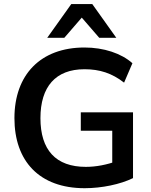

<svg xmlns="http://www.w3.org/2000/svg" viewBox="-20 -941 762 970"><path d="M407.8 9.8C494.1 9.8 588.2 -9.8 652 -41.2V-373.5H388.2V-280.4H547.1V-71.6L571.6 -127.5C520.6 -108.8 465.7 -98 413.7 -98C261.8 -98 184.3 -183.3 184.3 -344.1C184.3 -502.9 260.8 -591.2 406.9 -591.2C483.3 -591.2 545.1 -571.6 606.9 -523.5L649 -621.6C593.1 -671.6 503.9 -701 406.9 -701C184.3 -701 52.9 -562.7 52.9 -344.1C52.9 -127.5 178.4 9.8 407.8 9.8ZM218.6 -750H304.9L393.1 -852L481.4 -750H567.6L446.1 -920.6H340.2Z"/></svg>

Font: LL Pando Sans
Style: Bold
Weight: 700
Designer: Joshua Smith
Foundry: Joshua Smith
Version: Version 1.000;Glyphs 3.2.1 (3258)